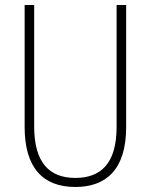

<svg xmlns="http://www.w3.org/2000/svg" viewBox="-20 -800 600 764"><path d="M482 -294V-780H444V-295C444 -148 380 -92 280 -92C176 -92 116 -153 116 -297V-780H78V-295C78 -133 150 -56 280 -56C399 -56 482 -122 482 -294Z"/></svg>

Font: Noto Sans Malayalam UI Condensed ExtraLight
Style: Regular
Weight: 200
Width: 3
Designer: Jelle Bosma - Monotype Design Team
Foundry: Monotype Imaging Inc.
Version: Version 2.104